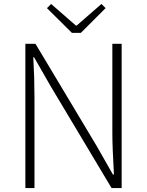

<svg xmlns="http://www.w3.org/2000/svg" viewBox="-20 -949 741 969"><path d="M108 -728H159L468 -212L550 -68H555Q547 -210 547 -278V-728H594V0H543L235 -515L152 -660H148Q154 -557 154 -455V0H108ZM217 -908 238 -929 363 -820H367L492 -929L513 -908L388 -783H343Z"/></svg>

Font: Merged Yaku Han JP ExtraLight
Style: Regular
Weight: 250
Designer: Ryoko NISHIZUKA 西塚涼子 (kana, bopomofo & ideographs); Paul D. Hunt (Latin, Greek & Cyrillic); Sandoll Communications 산돌커뮤니
Foundry: Adobe
Version: Version 2.004